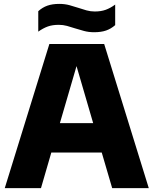

<svg xmlns="http://www.w3.org/2000/svg" viewBox="-20 -966 788 986"><path d="M4.5 0 233.5 -740H515L744 0H556L502.5 -182.5H243.5L190.5 0ZM287.5 -333.5H458.5L373 -626.5ZM463.5 -800.5Q435.5 -800.5 411.5 -807Q387.5 -813.5 365 -820.5Q344.5 -827.5 324 -833Q303.5 -838.5 281.5 -838.5Q249 -838.5 225 -829.8Q201 -821 176.5 -803.5V-908.5Q198 -928 223.5 -937Q249 -946 284.5 -946Q312.5 -946 336.5 -939.5Q360.5 -933 383 -925.5Q403.5 -918.5 424 -912.8Q444.5 -907 466.5 -907Q499 -907 523 -915.8Q547 -924.5 571.5 -942.5V-837Q550 -818 524.5 -809.2Q499 -800.5 463.5 -800.5Z"/></svg>

Font: Encode Sans XBd
Style: Regular
Weight: 800
Designer: Multiple Designers
Foundry: Impallari Type
Version: Version 3.002; ttfautohint (v1.8.3) -l 8 -r 50 -G 200 -x 14 